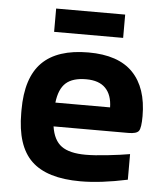

<svg xmlns="http://www.w3.org/2000/svg" viewBox="-50 -717 646 770"><g transform="rotate(5 272.5 -332.0)"><path d="M527.8 -272.9Q527.8 -225.6 518.8 -213.4Q509.8 -201.2 477.1 -201.2H175.8Q184.1 -146 216.3 -122.6Q248.5 -99.1 314 -99.1Q348.6 -99.1 401.9 -105Q455.1 -110.8 491.2 -117.2V-14.2Q383.8 8.8 301.8 8.8Q167 8.8 104.5 -51.3Q42 -111.3 42 -244.1V-255.9Q42 -385.7 103.3 -447.3Q164.6 -508.8 290 -508.8Q410.2 -508.8 469 -448Q527.8 -387.2 527.8 -272.9ZM145 -579.1V-672.9H422.9V-579.1ZM174.8 -296.9H395Q394 -347.2 367.9 -374Q341.8 -400.9 290 -400.9Q235.8 -400.9 208.5 -376.5Q181.2 -352.1 174.8 -296.9Z"/></g></svg>

Font: LT Wave Text Bold
Style: Regular
Weight: 700
Designer: Daniel Lyons
Version: Version 2.5 (Glyphs App)